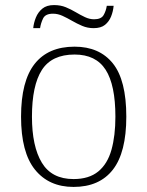

<svg xmlns="http://www.w3.org/2000/svg" viewBox="-20 -727 581 757"><path d="M270 10Q173 10 118 -58Q63 -126 63 -267Q63 -407 116.5 -475Q170 -543 274 -543Q372 -543 425 -477Q478 -411 478 -267Q478 -126 425 -58Q372 10 270 10ZM270 -21Q331 -21 367.5 -51Q404 -81 419.5 -136.5Q435 -192 435 -267Q435 -392 396.5 -452Q358 -512 274 -512Q184 -512 145 -451Q106 -390 106 -267Q106 -150 145 -85.5Q184 -21 270 -21ZM349 -616Q325 -616 304 -625Q283 -634 264 -645Q245 -656 226.5 -664.5Q208 -673 189 -673Q159 -673 150 -654.5Q141 -636 138 -616H111Q113 -637 121.5 -658Q130 -679 147 -693Q164 -707 193 -707Q219 -707 239.5 -698.5Q260 -690 278.5 -679Q297 -668 315 -659.5Q333 -651 351 -651Q379 -651 388.5 -667.5Q398 -684 401 -704H428Q426 -682 418 -662Q410 -642 394 -629Q378 -616 349 -616Z"/></svg>

Font: Noto Serif Kannada ExtraLight
Style: Regular
Weight: 250
Version: Version 2.003